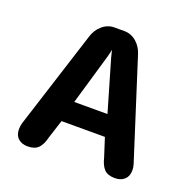

<svg xmlns="http://www.w3.org/2000/svg" viewBox="-115 -732 848 855"><g transform="rotate(20 309.5 -305.0)"><path d="M102 9.5Q74.5 9.5 57.5 -6Q40.5 -21.5 40.5 -50Q40.5 -56.5 41.5 -63.5Q42.5 -70.5 44.5 -78.5L192.5 -542Q202.5 -576.5 228 -598.5Q253.5 -620.5 286 -620.5H332Q365 -620.5 390.2 -598.5Q415.5 -576.5 425.5 -542L573.5 -78.5Q576 -70.5 577 -63.5Q578 -56.5 578 -50Q578 -21.5 561 -6Q544 9.5 516 9.5Q481.5 9.5 465 -8Q448.5 -25.5 440 -61L412 -148H206.5L178.5 -61Q170 -25.5 153.2 -8Q136.5 9.5 102 9.5ZM230.5 -247.5H388L317.5 -489Q315 -498.5 313 -507.2Q311 -516 309 -523Q307.5 -516 305.5 -507.2Q303.5 -498.5 301 -489Z"/></g></svg>

Font: Sono ExtraLight Monospace SemiBold
Style: Regular
Weight: 600
Version: Version 2.112